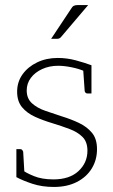

<svg xmlns="http://www.w3.org/2000/svg" viewBox="-20 -734 448 762"><path d="M194 8Q147 8 109 -4.5Q71 -17 45 -31V-70L68 -60Q81 -49 113.5 -35.5Q146 -22 192 -22Q256 -22 291.5 -55Q327 -88 327 -136Q327 -171 307.5 -190.5Q288 -210 256 -222Q224 -234 188 -245Q151 -256 119 -270.5Q87 -285 67.5 -308.5Q48 -332 48 -370Q48 -409 69.5 -439Q91 -469 127.5 -486.5Q164 -504 209 -504Q246 -504 281 -494.5Q316 -485 343 -475V-443L316 -451Q294 -461 264 -467Q234 -473 211 -473Q176 -473 147.5 -460Q119 -447 102.5 -425Q86 -403 86 -375Q86 -343 107 -324Q128 -305 160.5 -294Q193 -283 226 -272Q262 -261 293.5 -246Q325 -231 345 -207Q365 -183 365 -142Q365 -99 344 -65Q323 -31 284.5 -11.5Q246 8 194 8ZM310 -460 343 -451V-363H327Q322 -363 319 -366.5Q316 -370 316 -374ZM77 -45 45 -54V-142H61Q66 -142 68.5 -138.5Q71 -135 72 -132ZM183 -580 262 -699Q267 -708 273 -711Q279 -714 290 -714H330L223 -588Q220 -584 216 -582Q212 -580 207 -580Z"/></svg>

Font: Aleo ExtraLight
Style: Regular
Weight: 250
Designer: Alessio Laiso
Foundry: Alessio Laiso
Version: Version 2.001;gftools[0.9.29]